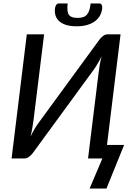

<svg xmlns="http://www.w3.org/2000/svg" viewBox="-20 -916 780 1110"><path d="M554.5 -686.5Q563 -698 575.5 -707.8Q588 -717.5 602.5 -717.5H677L598.5 -78H697.5L595.5 174H498L572 0H489L550 -495Q552.5 -516.5 556.5 -540.2Q560.5 -564 567.5 -590.5Q556 -567.5 544.2 -547.8Q532.5 -528 521.5 -512.5L169.5 -31Q161 -19.5 148.2 -9.8Q135.5 0 120.5 0H47L135 -717.5H235L174 -223Q171 -201 167 -177Q163 -153 156.5 -126.5Q167.5 -149.5 179.2 -169.5Q191 -189.5 202.5 -205ZM428 -812.5Q446.5 -812.5 459.8 -816.8Q473 -821 482 -830.8Q491 -840.5 496.2 -856.5Q501.5 -872.5 504 -896H555Q564.5 -896 568.2 -887.2Q572 -878.5 571 -868Q565 -818 525.8 -791Q486.5 -764 422.5 -764Q358.5 -764 325.2 -791Q292 -818 298 -868Q299 -878.5 304.8 -887.2Q310.5 -896 320 -896H371Q368.5 -872.5 370 -856.5Q371.5 -840.5 378.2 -830.8Q385 -821 397.2 -816.8Q409.5 -812.5 428 -812.5Z"/></svg>

Font: Lato Medium
Style: Italic
Weight: 500
Italic angle: -7°
Designer: Lukasz Dziedzic
Foundry: tyPoland Lukasz Dziedzic
Version: Version 2.006; 2014-01-15